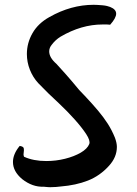

<svg xmlns="http://www.w3.org/2000/svg" viewBox="-20 -741 569 800"><path d="M189 39Q185 39 178 38.5Q171 38 162 37Q115 39 72 5Q34 -27 34 -66Q34 -99 62 -133Q76 -131 78.5 -124.5Q81 -118 78 -97Q78 -96 78.5 -93.5Q79 -91 80 -88Q119 -70 173 -70Q213 -70 251 -79.5Q289 -89 316.5 -105Q344 -121 352 -141Q357 -155 339 -182.5Q321 -210 290.5 -244Q260 -278 226 -310Q202 -332 180.5 -353Q159 -374 139 -395Q117 -419 104.5 -450.5Q92 -482 92 -516Q92 -562 115.5 -603Q139 -644 186 -670Q276 -721 370 -721Q377 -721 386 -720.5Q395 -720 407 -719Q418 -718 426 -716Q434 -714 439 -712Q464 -702 464 -684Q464 -666 439 -638Q434 -639 426 -639Q418 -639 407 -639Q319 -639 232 -588Q211 -575 196 -555Q185 -542 185 -527Q185 -501 215 -475Q229 -460 253 -433Q277 -406 310 -366L333 -342Q366 -307 389 -279.5Q412 -252 429 -225.5Q446 -199 459 -167Q467 -145 467 -129Q467 -86 434 -50Q396 -8 346 11.5Q296 31 233 36Q225 37 214 38Q203 39 189 39Z"/></svg>

Font: Mansalva
Style: Regular
Weight: 400
Designer: Carolina Short
Foundry: Carolina Short
Version: Version 2.112; ttfautohint (v1.8.4.7-5d5b)